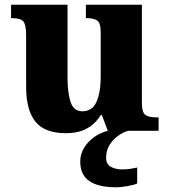

<svg xmlns="http://www.w3.org/2000/svg" viewBox="-20 -556 720 816"><path d="M260 10Q170 10 130.5 -39Q91 -88 91 -188V-407Q91 -450 79.5 -464.5Q68 -479 31 -479H27V-536H267V-226Q267 -162 280 -122.5Q293 -83 330 -83Q372 -83 390 -123Q408 -163 408 -231V-418Q408 -460 392 -469.5Q376 -479 349 -479H345V-536H583V-119Q583 -76 599.5 -66.5Q616 -57 644 -57H654V0H438L413 -67H408Q385 -29 348.5 -9.5Q312 10 260 10ZM475 240Q398 240 359.5 213.5Q321 187 321 130Q321 99 337.5 72Q354 45 381 26Q408 7 439 0H524Q503 6 481.5 21.5Q460 37 445.5 60Q431 83 431 115Q431 141 450.5 152.5Q470 164 500 164Q514 164 529.5 162Q545 160 563 156V224Q547 231 518.5 235.5Q490 240 475 240Z"/></svg>

Font: Noto Serif Lao ExtraBold
Style: Regular
Weight: 800
Designer: Monotype Design Team
Foundry: Monotype Imaging Inc.
Version: Version 2.003; ttfautohint (v1.8.4.7-5d5b)